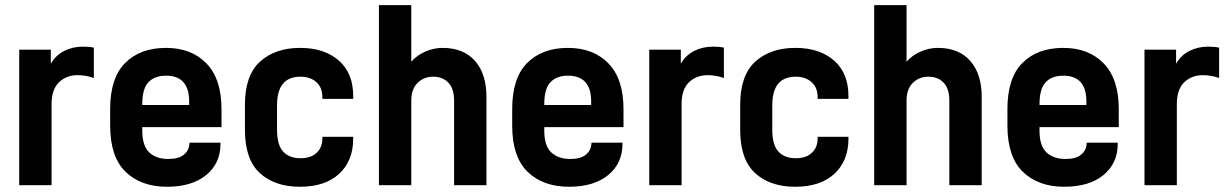

<svg xmlns="http://www.w3.org/2000/svg" viewBox="-20 -710 4711 736"><path d="M53.7 -519.5H174.8V-465.8Q193.4 -498 225.6 -514.6Q258.8 -531.2 297.9 -531.2Q323.2 -531.2 339.8 -527.3V-411.1Q322.3 -417 307.1 -419.4Q292 -421.9 278.3 -421.9Q233.4 -421.9 205.1 -393.6Q177.7 -366.2 177.7 -311.5V0H53.7Z M525.4 -222.7V-209Q525.4 -151.4 551.8 -126Q579.1 -100.6 625 -100.6Q664.1 -100.6 683.6 -116.2Q705.1 -132.8 706.1 -160.2L707 -163.1H825.2V-158.2Q825.2 -84 770.5 -39.1Q715.8 5.9 620.1 5.9Q520.5 5.9 460.9 -51.8Q402.3 -109.4 402.3 -228.5V-292Q402.3 -410.2 459 -467.8Q516.6 -526.4 616.2 -526.4Q713.9 -526.4 771.5 -466.8Q829.1 -407.2 829.1 -292V-222.7ZM548.8 -394.5Q525.4 -370.1 525.4 -310.5V-307.6H705.1V-321.3Q705.1 -419.9 616.2 -419.9Q572.3 -419.9 548.8 -394.5Z M975.6 -46.9Q918.9 -99.6 918.9 -211.9V-308.6Q918.9 -419.9 975.6 -472.7Q1034.2 -526.4 1129.9 -526.4Q1178.7 -526.4 1215.8 -513.7Q1252.9 -501 1280.3 -476.6Q1334 -428.7 1334 -340.8V-331.1H1215.8V-336.9Q1215.8 -374 1193.4 -394.5Q1169.9 -416 1131.8 -416Q1042 -416 1042 -306.6V-212.9Q1042 -154.3 1065.4 -128.9Q1088.9 -103.5 1131.8 -103.5Q1171.9 -103.5 1193.4 -124Q1215.8 -144.5 1215.8 -179.7V-185.5H1334V-178.7Q1334 -93.8 1280.3 -43.9Q1226.6 5.9 1129.9 5.9Q1033.2 5.9 975.6 -46.9Z M1432.6 -690.4H1556.6V-473.6Q1579.1 -499 1611.3 -512.7Q1643.6 -526.4 1676.8 -526.4Q1756.8 -526.4 1800.8 -476.6Q1844.7 -426.8 1844.7 -338.9V0H1720.7V-324.2Q1720.7 -370.1 1699.2 -392.6Q1677.7 -416 1639.6 -416Q1604.5 -416 1580.1 -391.6Q1556.6 -368.2 1556.6 -324.2V0H1432.6Z M2066.4 -222.7V-209Q2066.4 -151.4 2092.8 -126Q2120.1 -100.6 2166 -100.6Q2205.1 -100.6 2224.6 -116.2Q2246.1 -132.8 2247.1 -160.2L2248 -163.1H2366.2V-158.2Q2366.2 -84 2311.5 -39.1Q2256.8 5.9 2161.1 5.9Q2061.5 5.9 2002 -51.8Q1943.4 -109.4 1943.4 -228.5V-292Q1943.4 -410.2 2000 -467.8Q2057.6 -526.4 2157.2 -526.4Q2254.9 -526.4 2312.5 -466.8Q2370.1 -407.2 2370.1 -292V-222.7ZM2089.8 -394.5Q2066.4 -370.1 2066.4 -310.5V-307.6H2246.1V-321.3Q2246.1 -419.9 2157.2 -419.9Q2113.3 -419.9 2089.8 -394.5Z M2468.8 -519.5H2589.8V-465.8Q2608.4 -498 2640.6 -514.6Q2673.8 -531.2 2712.9 -531.2Q2738.3 -531.2 2754.9 -527.3V-411.1Q2737.3 -417 2722.2 -419.4Q2707 -421.9 2693.4 -421.9Q2648.4 -421.9 2620.1 -393.6Q2592.8 -366.2 2592.8 -311.5V0H2468.8Z M2874 -46.9Q2817.4 -99.6 2817.4 -211.9V-308.6Q2817.4 -419.9 2874 -472.7Q2932.6 -526.4 3028.3 -526.4Q3077.1 -526.4 3114.3 -513.7Q3151.4 -501 3178.7 -476.6Q3232.4 -428.7 3232.4 -340.8V-331.1H3114.3V-336.9Q3114.3 -374 3091.8 -394.5Q3068.4 -416 3030.3 -416Q2940.4 -416 2940.4 -306.6V-212.9Q2940.4 -154.3 2963.9 -128.9Q2987.3 -103.5 3030.3 -103.5Q3070.3 -103.5 3091.8 -124Q3114.3 -144.5 3114.3 -179.7V-185.5H3232.4V-178.7Q3232.4 -93.8 3178.7 -43.9Q3125 5.9 3028.3 5.9Q2931.6 5.9 2874 -46.9Z M3331.1 -690.4H3455.1V-473.6Q3477.5 -499 3509.8 -512.7Q3542 -526.4 3575.2 -526.4Q3655.3 -526.4 3699.2 -476.6Q3743.2 -426.8 3743.2 -338.9V0H3619.1V-324.2Q3619.1 -370.1 3597.7 -392.6Q3576.2 -416 3538.1 -416Q3502.9 -416 3478.5 -391.6Q3455.1 -368.2 3455.1 -324.2V0H3331.1Z M3964.8 -222.7V-209Q3964.8 -151.4 3991.2 -126Q4018.6 -100.6 4064.5 -100.6Q4103.5 -100.6 4123 -116.2Q4144.5 -132.8 4145.5 -160.2L4146.5 -163.1H4264.6V-158.2Q4264.6 -84 4210 -39.1Q4155.3 5.9 4059.6 5.9Q3960 5.9 3900.4 -51.8Q3841.8 -109.4 3841.8 -228.5V-292Q3841.8 -410.2 3898.4 -467.8Q3956.1 -526.4 4055.7 -526.4Q4153.3 -526.4 4210.9 -466.8Q4268.6 -407.2 4268.6 -292V-222.7ZM3988.3 -394.5Q3964.8 -370.1 3964.8 -310.5V-307.6H4144.5V-321.3Q4144.5 -419.9 4055.7 -419.9Q4011.7 -419.9 3988.3 -394.5Z M4367.2 -519.5H4488.3V-465.8Q4506.8 -498 4539.1 -514.6Q4572.3 -531.2 4611.3 -531.2Q4636.7 -531.2 4653.3 -527.3V-411.1Q4635.7 -417 4620.6 -419.4Q4605.5 -421.9 4591.8 -421.9Q4546.9 -421.9 4518.6 -393.6Q4491.2 -366.2 4491.2 -311.5V0H4367.2Z"/></svg>

Font: DINish
Style: Bold
Weight: 700
Designer: Bert Driehuis
Foundry: Playbeing
Version: Version 3.008; git-95204e4c-release